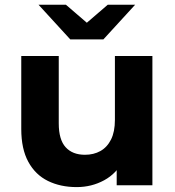

<svg xmlns="http://www.w3.org/2000/svg" viewBox="-20 -771 727 799"><path d="M299.1 7.6Q231.7 7.6 179.5 -18Q127.3 -43.6 97.9 -97.4Q68.5 -151.2 68.5 -234.1V-537.9H224.5V-257.5Q224.5 -189.8 253.2 -158.3Q281.8 -126.9 333.5 -126.9Q369.8 -126.9 397.9 -142.5Q425.9 -158.2 442.1 -190.5Q458.2 -222.8 458.2 -271.9V-537.9H614.2V0H465.6V-148.3L493.5 -104.7Q465.7 -49.2 413.4 -20.8Q361.1 7.6 299.1 7.6ZM272.5 -607 140.3 -751.3H254.3L392.7 -632.2H290L428.4 -751.3H542.4L410.2 -607Z"/></svg>

Font: Montserrat Alternates Thin
Style: Regular
Weight: 100
Designer: Julieta Ulanovsky
Foundry: Julieta Ulanovsky
Version: Version 9.000